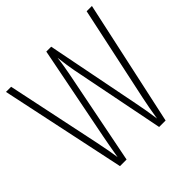

<svg xmlns="http://www.w3.org/2000/svg" viewBox="-184 -872 1030 1030"><g transform="rotate(-45 331.0 -357.0)"><path d="M657 -714H617L502 -176C493 -134 485 -90 477 -40C469 -95 464 -127 454 -176L348 -714H311L205 -176C200 -151 189 -91 181 -43C178 -67 170 -113 157 -176L44 -714H5L156 0H206L313 -540C320 -578 325 -603 330 -648C336 -598 340 -573 346 -539L453 0H502Z"/></g></svg>

Font: Noto Sans Hebrew ExtraCondensed ExtraLight
Style: Regular
Weight: 200
Width: 2
Designer: Monotype Design Team
Foundry: Monotype Imaging Inc.
Version: Version 2.004